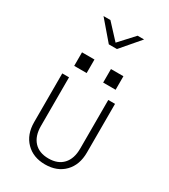

<svg xmlns="http://www.w3.org/2000/svg" viewBox="-240 -1110 1079 1229"><g transform="rotate(30 300.0 -495.0)"><path d="M300 10Q212 10 158.5 -44.5Q105 -99 105 -190V-550H155V-190Q155 -116 193 -75Q231 -34 300 -34Q369 -34 407 -75Q445 -116 445 -190V-550H495V-190Q495 -99 442 -44.5Q389 10 300 10ZM147 -730H239V-630H147ZM361 -730H453V-630H361ZM270 -860 150 -1000H201L302 -891L402 -1000H450L330 -860Z"/></g></svg>

Font: Tiny Thin
Style: Regular
Weight: 100
Monospace: yes
Designer: Philipp Nurullin, Konstantin Bulenkov
Foundry: JetBrains
Version: Version 2.251; ttfautohint (v1.8.4.7-5d5b)